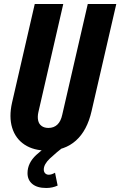

<svg xmlns="http://www.w3.org/2000/svg" viewBox="-20 -740 599 956"><path d="M216 10Q147 10 102 -20Q57 -50 40.5 -104Q24 -158 40 -229L153 -720H295L171 -181Q166 -158 170 -140Q174 -122 187.5 -112.5Q201 -103 221 -103Q248 -103 265.5 -119.5Q283 -136 290 -169L417 -720H559L436 -187Q414 -90 358 -40Q302 10 216 10ZM210 196Q165 196 141 176Q117 156 117 122Q117 72 160.5 31.5Q204 -9 269 -43L311 -20Q259 20 228.5 49Q198 78 198 104Q198 116 205 123Q212 130 223 130Q237 130 254 120L267 184Q254 190 240 193Q226 196 210 196Z"/></svg>

Font: Instrument Sans Condensed
Style: Bold Italic
Weight: 700
Width: 3
Italic angle: -13°
Designer: Rodrigo Fuenzalida
Foundry: fragTYPE
Version: Version 1.000;gftools[0.9.28]